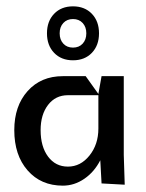

<svg xmlns="http://www.w3.org/2000/svg" viewBox="-20 -580 460 605"><path d="M150.5 -413.5Q128 -437 128 -475Q128 -513 150.5 -536.5Q173 -560 210 -560Q247 -560 269.5 -536.5Q292 -513 292 -475Q292 -437 269.5 -413.5Q247 -390 210 -390Q173 -390 150.5 -413.5ZM179.5 -507.5Q168 -495 168 -475Q168 -455 179.5 -442.5Q191 -430 210 -430Q229 -430 240.5 -442.5Q252 -455 252 -475Q252 -495 240.5 -507.5Q229 -520 210 -520Q191 -520 179.5 -507.5ZM25 -170Q25 -246 67 -293Q109 -340 178 -340H250L290 -284L300 -340H370V-92L373 2L300 -2L296 -75Q277 -38 245.5 -16.5Q214 5 178 5Q109 5 67 -43Q25 -91 25 -170ZM108 -170Q108 -118 131.5 -86.5Q155 -55 194 -55Q234 -55 262 -90Q290 -125 290 -175V-280H194Q155 -280 131.5 -249.5Q108 -219 108 -170Z"/></svg>

Font: Glametrix
Style: Bold
Weight: 700
Designer: gluk
Foundry: gluk
Version: Version 0.40